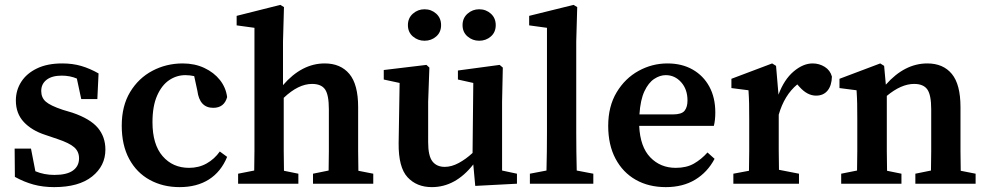

<svg xmlns="http://www.w3.org/2000/svg" viewBox="-20 -753 4045 787"><path d="M202 14Q156 14 117.5 3.5Q79 -7 41 -28L40 -144H107L125 -51Q161 -36 203 -36Q254 -36 279 -54Q304 -72 304 -104Q304 -132 284 -149.5Q264 -167 216 -183L166 -200Q110 -218 77.5 -253Q45 -288 45 -341Q45 -383 67 -417.5Q89 -452 131.5 -472.5Q174 -493 235 -493Q278 -493 313.5 -482.5Q349 -472 384 -452L379 -347H313L295 -431Q267 -443 233 -443Q193 -443 171 -426Q149 -409 149 -380Q149 -353 167.5 -336.5Q186 -320 237 -303L277 -291Q350 -266 381 -229Q412 -192 412 -140Q412 -73 357.5 -29.5Q303 14 202 14Z M716 14Q648 14 594 -15.5Q540 -45 509.5 -101.5Q479 -158 479 -238Q479 -319 513.5 -376Q548 -433 605 -463Q662 -493 729 -493Q778 -493 817.5 -474.5Q857 -456 881.5 -425Q906 -394 911 -355Q899 -311 854 -311Q798 -311 789 -381L776 -441Q767 -443 758 -444Q749 -445 740 -445Q704 -445 673.5 -424.5Q643 -404 624 -361Q605 -318 605 -252Q605 -161 646.5 -113Q688 -65 755 -65Q795 -65 827 -83Q859 -101 881 -132L911 -110Q886 -49 836.5 -17.5Q787 14 716 14Z M956 0V-41L1022 -54Q1023 -91 1023 -134.5Q1023 -178 1023 -210V-639L950 -649V-688L1129 -733L1144 -724L1140 -583V-404Q1217 -493 1311 -493Q1376 -493 1412 -450Q1448 -407 1448 -314V-210Q1448 -176 1448 -133Q1448 -90 1449 -53L1510 -41V0H1263V-41L1327 -54Q1328 -91 1328 -133.5Q1328 -176 1328 -210V-305Q1328 -364 1312.5 -386.5Q1297 -409 1259 -409Q1203 -409 1143 -352V-210Q1143 -177 1143 -134Q1143 -91 1144 -53L1203 -41V0Z M1928 9 1920 -79Q1847 14 1750 14Q1688 14 1650.5 -26.5Q1613 -67 1614 -166L1618 -413L1553 -427V-466L1728 -487L1740 -476L1735 -336V-170Q1735 -114 1752.5 -91.5Q1770 -69 1803 -69Q1831 -69 1860.5 -85Q1890 -101 1917 -126L1920 -413L1857 -427V-464L2028 -487L2041 -476L2038 -336V-54L2099 -41V0ZM1720 -586Q1693 -586 1672.5 -603.5Q1652 -621 1652 -650Q1652 -679 1672.5 -697Q1693 -715 1720 -715Q1748 -715 1768 -697Q1788 -679 1788 -650Q1788 -621 1768 -603.5Q1748 -586 1720 -586ZM1944 -586Q1917 -586 1896.5 -603.5Q1876 -621 1876 -650Q1876 -679 1896.5 -697Q1917 -715 1944 -715Q1972 -715 1992 -697Q2012 -679 2012 -650Q2012 -621 1992 -603.5Q1972 -586 1944 -586Z M2152 0V-41L2220 -54Q2221 -93 2221.5 -132Q2222 -171 2222 -210V-639L2149 -649V-688L2331 -733L2346 -724L2342 -583V-210Q2342 -171 2342.5 -132Q2343 -93 2344 -54L2412 -41V0Z M2709 -445Q2685 -445 2661.5 -429.5Q2638 -414 2621.5 -379Q2605 -344 2601 -284H2738Q2774 -284 2786 -299Q2798 -314 2798 -341Q2798 -387 2772 -416Q2746 -445 2709 -445ZM2709 14Q2639 14 2586 -16Q2533 -46 2503 -102.5Q2473 -159 2473 -237Q2473 -317 2507.5 -374.5Q2542 -432 2597.5 -462.5Q2653 -493 2716 -493Q2775 -493 2819 -468Q2863 -443 2887.5 -398Q2912 -353 2912 -292Q2912 -260 2906 -237H2600Q2604 -151 2645.5 -108Q2687 -65 2750 -65Q2794 -65 2824.5 -82.5Q2855 -100 2880 -128L2909 -102Q2880 -47 2829.5 -16.5Q2779 14 2709 14Z M2986 0V-41L3050 -53Q3051 -91 3051 -134.5Q3051 -178 3051 -210V-263Q3051 -304 3050.5 -328.5Q3050 -353 3048 -383L2978 -392V-430L3145 -493L3161 -483L3171 -365Q3194 -427 3233 -460Q3272 -493 3311 -493Q3338 -493 3360.5 -479Q3383 -465 3390 -439Q3389 -402 3372 -381.5Q3355 -361 3325 -361Q3289 -361 3257 -397L3248 -407Q3195 -363 3172 -283V-210Q3172 -179 3172 -136.5Q3172 -94 3173 -57L3255 -41V0Z M3428 0V-41L3493 -54Q3494 -91 3494 -134.5Q3494 -178 3494 -210V-263Q3494 -304 3493.5 -328.5Q3493 -353 3491 -383L3421 -392V-430L3588 -493L3604 -483L3611 -406Q3688 -493 3781 -493Q3846 -493 3881.5 -450Q3917 -407 3917 -314V-210Q3917 -176 3917 -133Q3917 -90 3918 -53L3979 -41V0H3732V-41L3796 -54Q3797 -91 3797 -133.5Q3797 -176 3797 -210V-305Q3797 -364 3781 -386.5Q3765 -409 3727 -409Q3674 -409 3615 -360V-210Q3615 -177 3615 -134Q3615 -91 3616 -53L3675 -41V0Z"/></svg>

Font: Source Serif Pro SemiBold
Style: Regular
Weight: 600
Designer: Frank Grießhammer
Foundry: Adobe Systems Incorporated
Version: Version 3.001;hotconv 1.0.111;makeotfexe 2.5.65597